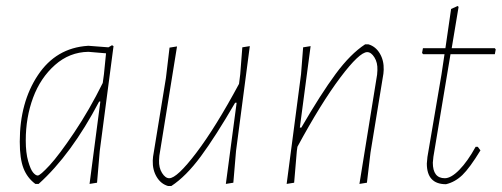

<svg xmlns="http://www.w3.org/2000/svg" viewBox="-20 -610 1677 641"><path d="M273 -457H277L342 -452L354 -459L359 -456L313 -106L304 0L279 4L315 -271H311Q218 -94 109 4H98Q71 -16 58.5 -48Q46 -80 46 -137Q46 -268 106.5 -359Q167 -450 273 -457ZM66 -141Q66 -100 74 -72Q82 -44 90.5 -34Q99 -24 106 -24Q114 -24 145.5 -58Q177 -92 228 -168Q279 -244 323 -333L327 -362L334 -432L275 -437Q212 -436 163.5 -393Q115 -350 90.5 -284Q66 -218 66 -141Z M571 -455 512 -90 511 -75Q510 -50 521 -32.5Q532 -15 545 -15Q571 -15 635.5 -100Q700 -185 778 -330L782 -362L789 -452L814 -456L768 -106L759 0L734 4L770 -267H765Q700 -155 650.5 -88Q601 -21 552 11H541Q517 4 503 -19.5Q489 -43 490 -74L491 -87L534 -350L546 -451Z M937 4 985 -362 992 -452 1017 -456 981 -184H986Q1051 -296 1100.5 -363Q1150 -430 1199 -462H1210Q1234 -455 1248 -431.5Q1262 -408 1261 -377L1260 -364L1217 -101L1205 0L1180 4L1239 -361L1240 -376Q1241 -401 1230 -418.5Q1219 -436 1206 -436Q1180 -436 1116 -351Q1052 -266 973 -120L971 -106L962 0Z M1469 5Q1405 5 1405 -64L1407 -86L1454 -362L1464 -429H1393L1389 -433L1392 -449H1467L1486 -580L1508 -590L1511 -587L1488 -449H1632L1635 -445L1632 -429H1484L1427 -87L1425 -67Q1425 -15 1465 -15Q1486 -15 1513.5 -43Q1541 -71 1568 -120H1575L1584 -108Q1548 -49 1523.5 -25.5Q1499 -2 1469 5Z"/></svg>

Font: Alegreya Sans SC Thin
Style: Italic
Weight: 100
Italic angle: -7°
Designer: Juan Pablo del Peral
Foundry: Huerta Tipografica
Version: Version 2.007